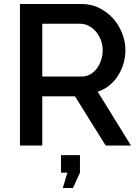

<svg xmlns="http://www.w3.org/2000/svg" viewBox="-20 -730 701 963"><path d="M295 213 318 136H286V48H381V136L346 213ZM80 0V-710H389Q437 -710 477.5 -690Q518 -670 547 -637.5Q576 -605 592.5 -563.5Q609 -522 609 -479Q609 -443 599 -410Q589 -377 571 -349Q553 -321 527 -300.5Q501 -280 470 -270L637 0H510L356 -247H192V0ZM192 -346H388Q412 -346 431.5 -356.5Q451 -367 465 -385.5Q479 -404 487 -428Q495 -452 495 -479Q495 -506 485.5 -530Q476 -554 460.5 -572Q445 -590 424.5 -600.5Q404 -611 382 -611H192Z"/></svg>

Font: IngvarSans
Style: Regular
Weight: 600
Version: Version 3.000